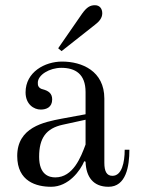

<svg xmlns="http://www.w3.org/2000/svg" viewBox="-20 -704 540 736"><path d="M203 -519 216 -508 344 -609C360 -621 372 -635 372 -653C372 -671 362 -684 344 -684C326 -684 313 -677 295 -652ZM130 -103C130 -174 156 -212 221 -226L308 -245V-150C290 -101 260 -24 192 -24C169 -24 130 -33 130 -103ZM46 -106C46 -8 120 12 176 12C243 12 288 -50 303 -86L308 -84C310 -26 337 12 396 12C463 12 476 -66 476 -130H458C458 -81 447 -30 411 -30C389 -30 380 -47 380 -80V-326C380 -432 294 -468 218 -468C152 -468 78 -428 78 -350C78 -304 110 -284 136 -284C158 -284 180 -293 180 -323C180 -346 166 -356 143 -362C137 -363 130 -368 128 -372C125 -377 125 -381 125 -387C125 -417 170 -444 215 -444C268 -444 308 -421 308 -351V-266L216 -249C148 -236 46 -216 46 -106Z"/></svg>

Font: Old Standard
Style: Regular
Weight: 400
Designer: Alexey Kryukov <alexios@thessalonica.org.ru>
Version: Version 2.0